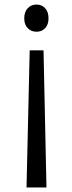

<svg xmlns="http://www.w3.org/2000/svg" viewBox="-20 -601 317 847"><path d="M111 -379H172L185 226H97ZM141 -581Q164 -581 179 -565Q194 -549 194 -520Q194 -492 179 -476.5Q164 -461 141 -461Q118 -461 102.5 -476.5Q87 -492 87 -520Q87 -549 102.5 -565Q118 -581 141 -581Z"/></svg>

Font: Yaldevi ExtraLight
Style: Regular
Weight: 400
Version: Version 1.100